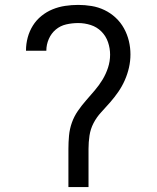

<svg xmlns="http://www.w3.org/2000/svg" viewBox="-20 -763 640 783"><path d="M259 0V-156Q259 -183 261.5 -210Q264 -237 273 -262.5Q282 -288 297.5 -310.5Q313 -333 331 -353.5Q349 -374 366.5 -394.5Q384 -415 398 -438Q412 -461 420.5 -487Q429 -513 429 -540Q429 -566 420.5 -591Q412 -616 393.5 -634.5Q375 -653 350 -661Q325 -669 299 -669Q274 -669 250 -663.5Q226 -658 207.5 -642.5Q189 -627 179 -604Q169 -581 169 -557Q169 -557 169 -556.5Q169 -556 169 -556H86Q86 -556 86 -556.5Q86 -557 86 -557Q86 -584 93 -610Q100 -636 114 -658.5Q128 -681 149 -698Q170 -715 194.5 -725Q219 -735 245.5 -739Q272 -743 299 -743Q326 -743 353.5 -738.5Q381 -734 406 -722Q431 -710 451.5 -691Q472 -672 485.5 -647.5Q499 -623 505.5 -596Q512 -569 512 -541Q512 -514 506 -487.5Q500 -461 489 -436Q478 -411 462.5 -388.5Q447 -366 429 -345.5Q411 -325 392.5 -305Q374 -285 361.5 -261Q349 -237 345 -210Q341 -183 341 -156V0Z"/></svg>

Font: Iosevka SS04 Extended
Style: Regular
Weight: 400
Width: 7
Monospace: yes
Designer: Belleve Invis
Foundry: Belleve Invis
Version: Version 19.0.0; ttfautohint (v1.8.4)